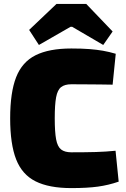

<svg xmlns="http://www.w3.org/2000/svg" viewBox="-20 -950 645 982"><path d="M345 -702Q399 -702 437 -699Q475 -696 506.5 -690.5Q538 -685 572 -675L556 -517Q521 -518 491 -518Q461 -518 427 -518.5Q393 -519 345 -519Q311 -519 292.5 -504.5Q274 -490 267 -452.5Q260 -415 260 -345Q260 -275 267 -237.5Q274 -200 292.5 -185.5Q311 -171 345 -171Q420 -171 470.5 -172.5Q521 -174 571 -179L587 -21Q535 -3 480.5 4.5Q426 12 345 12Q231 12 162 -22.5Q93 -57 62.5 -135Q32 -213 32 -345Q32 -477 62.5 -555Q93 -633 162 -667.5Q231 -702 345 -702ZM421 -930 556 -789 508 -720 349 -813H341L179 -720L129 -797L269 -930Z"/></svg>

Font: Exo 2 Black
Style: Regular
Weight: 900
Designer: Natanael Gama
Foundry: Natanael Gama
Version: Version 2.010